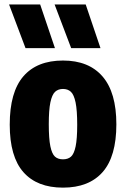

<svg xmlns="http://www.w3.org/2000/svg" viewBox="-20 -828 563 858"><path d="M23.5 -271Q23.5 -416.5 84.5 -487Q145.5 -557.5 261.5 -557.5Q377 -557.5 438.5 -486Q500 -414.5 500 -272.5Q500 -129 438.8 -59.2Q377.5 10.5 261.5 10.5Q145.5 10.5 84.5 -58.8Q23.5 -128 23.5 -271ZM325 -270.5Q325 -335 317.8 -370Q310.5 -405 296.8 -417.8Q283 -430.5 261.5 -430.5Q240 -430.5 226.2 -417.8Q212.5 -405 205.2 -370.8Q198 -336.5 198 -273Q198 -208.5 205 -174.5Q212 -140.5 225.5 -128.2Q239 -116 261.5 -116Q284 -116 297.5 -128.2Q311 -140.5 318 -174Q325 -207.5 325 -270.5ZM94 -613 20.5 -808H159.5L225.5 -613ZM298 -613 224 -808H363L429 -613Z"/></svg>

Font: Encode Sans Condensed ExtraBold
Style: Regular
Weight: 800
Width: 3
Designer: Multiple Designers
Foundry: Impallari Type
Version: Version 2.000